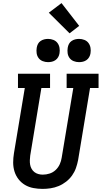

<svg xmlns="http://www.w3.org/2000/svg" viewBox="-20 -1211 656 1239"><path d="M255 8Q225 8 195.5 2.5Q166 -3 141.5 -17.5Q117 -32 99.5 -54.5Q82 -77 73.5 -104.5Q65 -132 65 -162Q65 -192 70 -222L140 -643H96V-735H303V-643H247L175 -207Q173 -192 172.5 -177Q172 -162 174.5 -148Q177 -134 184 -121.5Q191 -109 202 -100.5Q213 -92 227 -88Q241 -84 256 -84Q256 -84 256 -84Q256 -84 256 -84Q278 -84 300 -91Q322 -98 339 -114Q356 -130 365.5 -151Q375 -172 378 -193L453 -643H410V-735H616V-643H561L484 -178Q479 -152 470 -126.5Q461 -101 445 -78.5Q429 -56 406.5 -38.5Q384 -21 358.5 -10.5Q333 0 306.5 4Q280 8 255 8ZM490 -810Q472 -810 455.5 -816.5Q439 -823 429 -836.5Q419 -850 416.5 -867.5Q414 -885 417 -903Q419 -916 425 -927.5Q431 -939 442 -946.5Q453 -954 465.5 -957Q478 -960 490 -960Q508 -960 524.5 -953.5Q541 -947 551 -933.5Q561 -920 564 -902.5Q567 -885 564 -867Q562 -854 555.5 -842.5Q549 -831 538.5 -823.5Q528 -816 515.5 -813Q503 -810 490 -810ZM290 -810Q272 -810 255.5 -816.5Q239 -823 229 -836.5Q219 -850 216.5 -867.5Q214 -885 217 -903Q219 -916 225 -927.5Q231 -939 242 -946.5Q253 -954 265.5 -957Q278 -960 290 -960Q308 -960 324.5 -953.5Q341 -947 351 -933.5Q361 -920 364 -902.5Q367 -885 364 -867Q362 -854 355.5 -842.5Q349 -831 338.5 -823.5Q328 -816 315.5 -813Q303 -810 290 -810ZM429 -996 295 -1129 377 -1191 491 -1044Z"/></svg>

Font: Iosevka Curly Slab SmBdEx
Style: Italic
Weight: 600
Width: 7
Italic angle: -9°
Monospace: yes
Designer: Belleve Invis
Foundry: Belleve Invis
Version: Version 11.1.0; ttfautohint (v1.8.3)